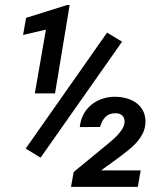

<svg xmlns="http://www.w3.org/2000/svg" viewBox="-20 -731 627 751"><path d="M195.3 -365.7H116.2L159.7 -615.2L70.3 -594.2L82 -661.1L242.2 -711.4H252.4ZM519 0H257.8L268.1 -58.1L405.8 -171.4Q414.1 -178.2 423.8 -187Q433.6 -195.8 442.4 -205.6Q451.2 -215.3 458 -226.1Q464.8 -236.8 466.8 -248.5Q469.2 -267.1 459.7 -277.6Q450.2 -288.1 432.1 -288.1Q406.2 -288.1 391.6 -272.7Q377 -257.3 371.6 -234.4L292 -233.9Q294.9 -261.7 306.6 -283.7Q318.4 -305.7 337.2 -321Q356 -336.4 380.4 -344.7Q404.8 -353 432.1 -352.5Q455.6 -352.1 477.3 -345.7Q499 -339.4 515.4 -326.7Q531.7 -314 541 -294.4Q550.3 -274.9 548.8 -248.5Q547.4 -226.6 537.4 -207.3Q527.3 -188 512.5 -171.9Q497.6 -155.8 479.5 -141.6Q461.4 -127.4 445.3 -115.2L375.5 -64.5H530.3ZM138.7 -114.3 80.6 -149.9 398.9 -603.5 457.5 -567.9Z"/></svg>

Font: TypoPRO Roboto Mono
Style: Italic
Weight: 500
Designer: Google
Version: Version 2.000986; 2015; ttfautohint (v1.3)